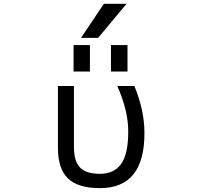

<svg xmlns="http://www.w3.org/2000/svg" viewBox="-20 -976 1040 1008"><path d="M495.1 -777.3H405.3L525.4 -956.1H644.5ZM366.2 -600.6V-739.3H452.1V-600.6ZM562.5 -600.6V-739.3H649.4V-600.6ZM504.9 11.7Q389.6 11.7 336.9 -39.1Q284.2 -89.8 284.2 -199.2V-524.4H368.2V-205.1Q368.2 -128.9 400.4 -96.2Q432.6 -63.5 504.9 -63.5Q579.1 -63.5 616.2 -115.7Q653.3 -168 653.3 -285.2Q653.3 -395.5 595.7 -524.4H685.5Q738.3 -396.5 738.3 -278.3Q739.3 11.7 504.9 11.7Z"/></svg>

Font: Gen Shin Gothic Monospace Regular
Style: Regular
Weight: 400
Designer: [Source Han Sans]
Ryoko NISHIZUKA  (kana & ideographs); Paul D. Hunt (Latin, Greek & Cyrillic); Wenlong ZHANG  (bopomofo
Version: Version 1.002.20150607